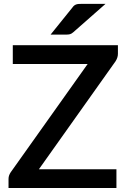

<svg xmlns="http://www.w3.org/2000/svg" viewBox="-20 -948 644 968"><path d="M574.5 -676.5Q574.5 -666.5 571.2 -657Q568 -647.5 562.5 -639L176 -94.5H567V0H23V-46Q23 -55.5 26 -63.8Q29 -72 34 -79.5L422 -625.5H44.5V-720H574.5ZM512 -928.5 349.5 -785.5Q340.5 -777.5 332.5 -775.5Q324.5 -773.5 312.5 -773.5H235L345 -910Q349.5 -916.5 354 -920Q358.5 -923.5 364 -925.5Q369.5 -927.5 376.2 -928Q383 -928.5 392 -928.5Z"/></svg>

Font: Lato SemiBold
Style: Regular
Weight: 600
Designer: Lukasz Dziedzic with Adam Twardoch and Botio Nikoltchev
Foundry: tyPoland Lukasz Dziedzic
Version: Version 2.015; 2015-08-06; http://www.latofonts.com/